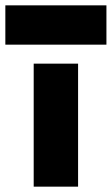

<svg xmlns="http://www.w3.org/2000/svg" viewBox="-69 -698 418 718"><path d="M57 -460V0H223V-460ZM-49 -531H329V-678H-49Z"/></svg>

Font: Jost ExtraBold
Style: Regular
Weight: 800
Version: Version 3.710